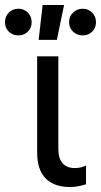

<svg xmlns="http://www.w3.org/2000/svg" viewBox="-87 -740 405 770"><path d="M194 10Q130 10 96 -24.5Q62 -59 62 -129V-514H147V-142Q147 -105 164 -85.5Q181 -66 213 -66Q223 -66 234 -68Q245 -70 258 -76V-1Q242 4 226.5 7Q211 10 194 10ZM245 -598Q222 -598 206 -613Q190 -628 190 -651Q190 -674 206 -689.5Q222 -705 245 -705Q267 -705 282.5 -689.5Q298 -674 298 -651Q298 -628 282.5 -613Q267 -598 245 -598ZM-13 -598Q-36 -598 -51.5 -613Q-67 -628 -67 -651Q-67 -674 -51.5 -689.5Q-36 -705 -13 -705Q9 -705 24.5 -689.5Q40 -674 40 -651Q40 -628 24.5 -613Q9 -598 -13 -598ZM68 -580 84 -720H170L141 -580Z"/></svg>

Font: TikTok Sans 24pt
Style: Regular
Weight: 400
Version: Version 4.000